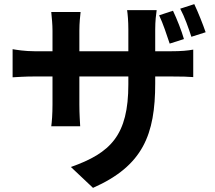

<svg xmlns="http://www.w3.org/2000/svg" viewBox="-20 -830 1040 929"><path d="M817 -778 750 -756C769 -716 787 -661 801 -619L870 -641C859 -680 836 -738 817 -778ZM920 -810 852 -788C873 -749 892 -695 906 -652L975 -674C962 -712 939 -770 920 -810ZM41 -592V-456C63 -457 99 -460 149 -460H234V-324C234 -279 231 -239 228 -219H368C367 -239 364 -279 364 -324V-460H601V-422C601 -176 516 -90 323 -22L430 79C672 -28 731 -179 731 -427V-460H806C858 -460 893 -459 915 -457V-590C888 -585 858 -582 805 -582H731V-688C731 -728 735 -760 738 -781H595C598 -761 601 -728 601 -688V-582H364V-681C364 -721 368 -753 370 -772H228C231 -741 234 -711 234 -682V-582H149C99 -582 59 -589 41 -592Z"/></svg>

Font: Noto Sans CJK SC
Style: Bold
Weight: 700
Designer: Ryoko NISHIZUKA 西塚涼子 (kana, bopomofo & ideographs); Paul D. Hunt (Latin, Greek & Cyrillic); Sandoll Communications 산돌커뮤니
Foundry: Adobe
Version: Version 2.004;hotconv 1.0.118;makeotfexe 2.5.65603